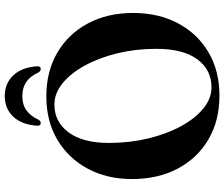

<svg xmlns="http://www.w3.org/2000/svg" viewBox="-88 -841 944 808"><g transform="rotate(-90 384.0 -437.0)"><path d="M382 -714Q488 -714 567 -667.5Q646 -621 689.8 -538.5Q733.5 -456 733.5 -348.5Q733.5 -242 690 -160Q646.5 -78 568.2 -31.8Q490 14.5 385.5 14.5Q280 14.5 201 -32Q122 -78.5 78.2 -161.5Q34.5 -244.5 34.5 -353.5Q34.5 -458.5 78.2 -540Q122 -621.5 200.2 -667.8Q278.5 -714 382 -714ZM582.5 -251.5Q582.5 -337.5 563.8 -414.8Q545 -492 512.2 -551.8Q479.5 -611.5 437.5 -645.8Q395.5 -680 348 -680Q275 -680 230.8 -620.2Q186.5 -560.5 186.5 -450.5Q186.5 -364 205.2 -286Q224 -208 256.5 -148Q289 -88 331.2 -53.5Q373.5 -19 420.5 -19Q494.5 -19 538.5 -78.8Q582.5 -138.5 582.5 -251.5ZM384 -815Q348 -815 324.2 -798.2Q300.5 -781.5 284.5 -747.5Q278.5 -737.5 271 -737.5Q257.5 -737.5 259 -754.5Q264 -819 297.8 -854Q331.5 -889 384 -889Q436 -889 470 -854Q504 -819 509 -754.5Q510.5 -737.5 497 -737.5Q489 -737.5 483 -747.5Q466.5 -783 442.2 -799Q418 -815 384 -815Z"/></g></svg>

Font: Fraunces 72pt SemiBold
Style: Regular
Weight: 600
Version: Version 1.000;[b76b70a41]